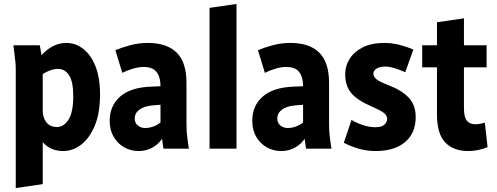

<svg xmlns="http://www.w3.org/2000/svg" viewBox="-20 -755 2522 975"><path d="M48 -525H182L191 -475Q215 -502 247 -519.5Q279 -537 317 -537Q364 -537 403 -506.5Q442 -476 465 -418Q488 -360 488 -276Q488 -180 461 -116Q434 -52 391.5 -20Q349 12 301 12Q237 12 197 -33V180L60 200V-401Q60 -422 58.5 -438Q57 -454 54 -476ZM197 -192Q197 -158 215.5 -134Q234 -110 269 -110Q304 -110 328 -147.5Q352 -185 352 -267Q352 -340 331 -372.5Q310 -405 275 -405Q255 -405 234.5 -397.5Q214 -390 197 -379Z M537 -141Q537 -218 590 -264.5Q643 -311 746 -315L795 -317V-318Q795 -363 775.5 -389Q756 -415 709 -415Q683 -415 652.5 -405.5Q622 -396 601 -385L566 -500Q596 -513 640 -525Q684 -537 730 -537Q828 -537 877.5 -487.5Q927 -438 927 -334V-125Q927 -104 928 -87.5Q929 -71 932 -49L939 0H810L803 -50Q784 -22 753 -5Q722 12 684 12Q644 12 610.5 -7Q577 -26 557 -60.5Q537 -95 537 -141ZM664 -153Q664 -131 679.5 -118Q695 -105 717 -105Q738 -105 758.5 -112.5Q779 -120 795 -133V-223L756 -220Q711 -216 687.5 -198Q664 -180 664 -153Z M1044 0V-715L1181 -735V0Z M1261 -141Q1261 -218 1314 -264.5Q1367 -311 1470 -315L1519 -317V-318Q1519 -363 1499.5 -389Q1480 -415 1433 -415Q1407 -415 1376.5 -405.5Q1346 -396 1325 -385L1290 -500Q1320 -513 1364 -525Q1408 -537 1454 -537Q1552 -537 1601.5 -487.5Q1651 -438 1651 -334V-125Q1651 -104 1652 -87.5Q1653 -71 1656 -49L1663 0H1534L1527 -50Q1508 -22 1477 -5Q1446 12 1408 12Q1368 12 1334.5 -7Q1301 -26 1281 -60.5Q1261 -95 1261 -141ZM1388 -153Q1388 -131 1403.5 -118Q1419 -105 1441 -105Q1462 -105 1482.5 -112.5Q1503 -120 1519 -133V-223L1480 -220Q1435 -216 1411.5 -198Q1388 -180 1388 -153Z M1726 -30 1765 -146Q1790 -131 1822.5 -120Q1855 -109 1885 -109Q1918 -109 1932 -122Q1946 -135 1946 -152Q1946 -167 1932 -179.5Q1918 -192 1868 -214Q1794 -246 1763.5 -282.5Q1733 -319 1733 -378Q1733 -421 1756 -457Q1779 -493 1823 -515Q1867 -537 1931 -537Q1972 -537 2010 -527Q2048 -517 2079 -503L2038 -388Q2015 -399 1986.5 -408Q1958 -417 1935 -417Q1908 -417 1892 -406.5Q1876 -396 1876 -381Q1876 -367 1890 -354Q1904 -341 1956 -321Q2021 -296 2056 -258.5Q2091 -221 2091 -161Q2091 -79 2037 -33.5Q1983 12 1888 12Q1841 12 1799.5 -0.5Q1758 -13 1726 -30Z M2124 -413V-525H2199V-642L2336 -662V-525H2451V-413H2336V-205Q2336 -159 2351 -141.5Q2366 -124 2394 -124Q2415 -124 2442 -132L2456 -8Q2435 1 2409.5 6.5Q2384 12 2358 12Q2283 12 2241 -31.5Q2199 -75 2199 -175V-413Z"/></svg>

Font: Radio Canada Condensed
Style: Bold
Weight: 700
Width: 3
Designer: Charles Daoud, Etienne Aubert Bonn, Alexandre Saumier Demers, Jacques Le Bailly
Foundry: Radio-Canada
Version: Version 2.104; ttfautohint (v1.8.4.7-5d5b);gftools[0.9.28.de